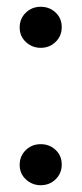

<svg xmlns="http://www.w3.org/2000/svg" viewBox="-20 -542 241 566"><path d="M162 -57Q162 -31 144 -13.5Q126 4 100 4Q75 4 56.5 -13Q38 -30 38 -56Q38 -82 56 -99.5Q74 -117 100 -117Q126 -117 144 -100Q162 -83 162 -57ZM162 -462Q162 -436 144 -418.5Q126 -401 100 -401Q75 -401 56.5 -418Q38 -435 38 -461Q38 -487 56 -504.5Q74 -522 100 -522Q126 -522 144 -505Q162 -488 162 -462Z"/></svg>

Font: IngvarSans
Style: Regular
Weight: 500
Version: Version 3.000